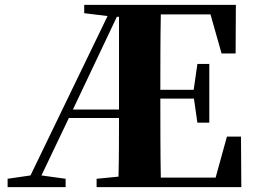

<svg xmlns="http://www.w3.org/2000/svg" viewBox="-20 -767 1048 787"><path d="M82 0H11.2V-34.2L105 -47.9L420.9 -701.2L325.2 -712.9V-747.1H946.8L945.8 -547.9H888.2L842.8 -708H639.2Q637.7 -632.8 637.5 -555.7Q637.2 -478.5 637.2 -398.9H773.9L789.1 -504.9H837.9V-264.2H789.1L774.9 -362.8H637.2V-359.9Q637.2 -276.9 637.5 -197Q637.7 -117.2 639.2 -39.1H863.8L910.2 -207H967.8L969.2 0H376V-34.2L465.8 -43Q467.3 -104.5 467.5 -165.3Q467.8 -226.1 467.8 -283.2H262.2L149.9 -47.9L249 -34.2V0ZM467.8 -698.2H459L278.8 -317.9H467.8V-329.1Z"/></svg>

Font: Source Han Serif TW Heavy
Style: Regular
Weight: 900
Designer: Ryoko NISHIZUKA Ë•øÂ°öÊ∂ºÂ≠ê (kana & ideographs); Frank Grie√ühammer (Latin, Greek & Cyrillic); Wenlong ZHANG Âº†ÊñáÈæô 
Foundry: Adobe
Version: Version 2.003;hotconv 1.1.1;makeotfexe 2.6.0